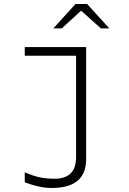

<svg xmlns="http://www.w3.org/2000/svg" viewBox="-20 -715 640 954"><path d="M237 219Q204 219 171 211.5Q138 204 103 191V141Q144 159 177 166Q210 173 253 173Q302 173 330 147.5Q358 122 358 65V-438H103V-481H408V76Q408 219 237 219ZM245 -574 355 -695H413L523 -574H481L383 -662L287 -574Z"/></svg>

Font: Red Hat Mono
Style: Regular
Weight: 300
Monospace: yes
Designer: Pentagram, MCKL
Foundry: Pentagram, MCKL
Version: Version 1.023